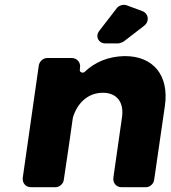

<svg xmlns="http://www.w3.org/2000/svg" viewBox="-20 -781 713 801"><path d="M495 -607 582 -674C605 -693 600 -725 573 -735L508 -759C495 -764 476 -758 468 -748L394 -652C376 -629 391 -600 419 -600H474C478 -600 492 -605 495 -607ZM501 -547C435 -546 378 -524 333 -481C326 -474 311 -480 313 -490L314 -499C317 -521 301 -539 279 -539H177C160 -539 145 -525 142 -509L75 -40C72 -18 87 0 109 0H212C228 0 244 -14 246 -30C259 -117 272 -203 284 -290C302 -351 347 -394 409 -394C467 -394 498 -355 489 -292L453 -40C450 -18 465 0 487 0H589C605 0 621 -14 623 -30L668 -340C686 -466 620 -547 501 -547Z"/></svg>

Font: Trueno
Style: RoundBdIt
Weight: 700
Designer: Julieta Ulanovsky, Jasper
Foundry: Julieta Ulanovsky, Cannot Into Space Fonts
Version: Version 3.001